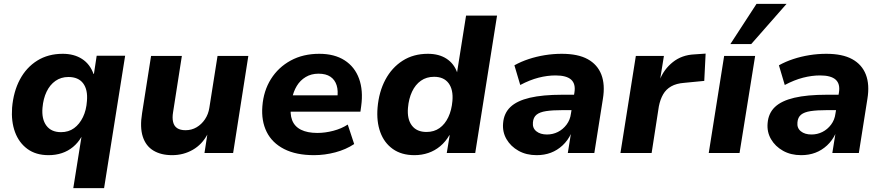

<svg xmlns="http://www.w3.org/2000/svg" viewBox="-20 -785 4532 985"><path d="M356 180 398 -83Q380 -52 354.5 -31Q329 -10 297.5 0.5Q266 11 229 11Q164 11 120.5 -21Q77 -53 57 -107.5Q37 -162 42 -232Q49 -315 82 -377Q115 -439 171 -474Q227 -509 302 -509Q360 -509 401 -482.5Q442 -456 460 -405L462 -407L476 -499H622L514 180ZM293 -107Q332 -107 360 -127.5Q388 -148 405.5 -184Q423 -220 426 -267Q431 -325 406.5 -357.5Q382 -390 331 -390Q293 -390 264.5 -370Q236 -350 219 -314.5Q202 -279 198 -232Q193 -174 218 -140.5Q243 -107 293 -107Z M863 11Q806 11 767 -12.5Q728 -36 712.5 -84Q697 -132 709 -205L755 -498H913L868 -210Q863 -181 868 -159.5Q873 -138 889 -127.5Q905 -117 932 -117Q963 -117 988.5 -132Q1014 -147 1031.5 -173Q1049 -199 1054 -232L1096 -498H1254L1176 0H1029L1044 -97H1045Q1017 -44 969 -16.5Q921 11 863 11Z M1591 11Q1499 11 1437.5 -20.5Q1376 -52 1348 -108.5Q1320 -165 1326 -240Q1332 -319 1370 -379.5Q1408 -440 1471.5 -474.5Q1535 -509 1618 -509Q1696 -509 1748 -475.5Q1800 -442 1822 -381.5Q1844 -321 1833 -241L1829 -212H1448L1461 -296H1725L1710 -280Q1716 -319 1707 -347.5Q1698 -376 1675 -391.5Q1652 -407 1614 -407Q1577 -407 1548.5 -390Q1520 -373 1502.5 -344Q1485 -315 1478 -278L1474 -249Q1466 -202 1478.5 -169Q1491 -136 1524 -119.5Q1557 -103 1608 -103Q1648 -103 1690 -114Q1732 -125 1764 -146L1797 -46Q1755 -18 1700.5 -3.5Q1646 11 1591 11Z M2106 11Q2040 11 1995.5 -20.5Q1951 -52 1931 -107Q1911 -162 1917 -233Q1924 -314 1957 -376Q1990 -438 2045.5 -473.5Q2101 -509 2175 -509Q2232 -509 2270.5 -484Q2309 -459 2325 -414V-415L2371 -705H2530L2418 0H2272L2287 -91H2285Q2266 -58 2238.5 -35Q2211 -12 2177.5 -0.5Q2144 11 2106 11ZM2168 -108Q2207 -108 2235 -128Q2263 -148 2280 -184Q2297 -220 2301 -267Q2306 -325 2281.5 -358Q2257 -391 2207 -391Q2168 -391 2139.5 -371Q2111 -351 2094 -315Q2077 -279 2073 -232Q2068 -174 2093 -141Q2118 -108 2168 -108Z M2733 11Q2680 11 2640 -11.5Q2600 -34 2578.5 -71Q2557 -108 2561 -153Q2565 -204 2598.5 -236Q2632 -268 2698 -283.5Q2764 -299 2865 -299H2941L2929 -220H2866Q2815 -220 2782 -215Q2749 -210 2732.5 -196.5Q2716 -183 2714 -157Q2711 -128 2731.5 -111.5Q2752 -95 2786 -95Q2816 -95 2842 -108Q2868 -121 2886.5 -145.5Q2905 -170 2909 -202L2927 -311Q2934 -355 2910 -376.5Q2886 -398 2830 -398Q2788 -398 2743 -386.5Q2698 -375 2649 -349L2619 -450Q2653 -469 2692.5 -482Q2732 -495 2775 -502Q2818 -509 2862 -509Q2945 -509 2995 -481.5Q3045 -454 3065 -402.5Q3085 -351 3073 -278L3029 0H2893L2909 -100H2910Q2893 -64 2866 -39Q2839 -14 2806 -1.5Q2773 11 2733 11Z M3163 0 3242 -498H3386L3366 -374H3364Q3386 -430 3432 -466.5Q3478 -503 3542 -506L3600 -510L3593 -370L3490 -360Q3450 -357 3423.5 -342Q3397 -327 3382 -301Q3367 -275 3360 -239L3323 0Z M3616 0 3695 -498H3854L3774 0ZM3727 -559 3861 -765H4015L3834 -559Z M4090 11Q4037 11 3997 -11.5Q3957 -34 3935.5 -71Q3914 -108 3918 -153Q3922 -204 3955.5 -236Q3989 -268 4055 -283.5Q4121 -299 4222 -299H4298L4286 -220H4223Q4172 -220 4139 -215Q4106 -210 4089.5 -196.5Q4073 -183 4071 -157Q4068 -128 4088.5 -111.5Q4109 -95 4143 -95Q4173 -95 4199 -108Q4225 -121 4243.5 -145.5Q4262 -170 4266 -202L4284 -311Q4291 -355 4267 -376.5Q4243 -398 4187 -398Q4145 -398 4100 -386.5Q4055 -375 4006 -349L3976 -450Q4010 -469 4049.5 -482Q4089 -495 4132 -502Q4175 -509 4219 -509Q4302 -509 4352 -481.5Q4402 -454 4422 -402.5Q4442 -351 4430 -278L4386 0H4250L4266 -100H4267Q4250 -64 4223 -39Q4196 -14 4163 -1.5Q4130 11 4090 11Z"/></svg>

Font: Nunito Sans 9pt ExtraBold
Style: Italic
Weight: 800
Italic angle: -9°
Version: Version 3.101;gftools[0.9.27]